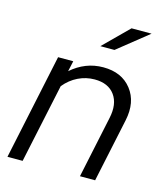

<svg xmlns="http://www.w3.org/2000/svg" viewBox="-108 -798 755 880"><g transform="rotate(15 269.5 -358.0)"><path d="M10 0 116 -501H188L177 -451Q210 -480 248 -495Q286 -510 329 -510Q417 -510 463 -451Q509 -392 490 -302L426 0H354L416 -293Q431 -362 400.5 -404Q370 -446 305 -446Q264 -446 227 -428Q190 -410 162 -376L82 0ZM407 -716H502L357 -600H290Z"/></g></svg>

Font: Red Hat Display
Style: Italic
Weight: 400
Italic angle: -12°
Designer: Pentagram / MCKL
Foundry: Pentagram / MCKL
Version: Version 1.003; Red Hat Display Italic